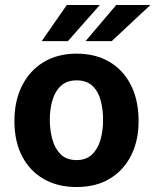

<svg xmlns="http://www.w3.org/2000/svg" viewBox="-20 -743 626 773"><path d="M288 10Q212 10 155.8 -22.5Q99.5 -55 68.8 -114.5Q38 -174 38 -255.5Q38 -337 68.8 -398Q99.5 -459 155.8 -493Q212 -527 288.5 -527Q365 -527 421 -493.8Q477 -460.5 507.5 -399.5Q538 -338.5 538 -255.5Q538 -177.5 508.2 -117.8Q478.5 -58 422.8 -24Q367 10 288 10ZM288.5 -98.5Q327 -98.5 350.5 -121Q374 -143.5 384.5 -180.2Q395 -217 395 -260.5Q395 -301.5 385.5 -338Q376 -374.5 352.5 -397Q329 -419.5 288.5 -419.5Q250 -419.5 226.2 -398.2Q202.5 -377 191.5 -340.8Q180.5 -304.5 180.5 -260.5Q180.5 -220 190.5 -182.8Q200.5 -145.5 224 -122Q247.5 -98.5 288.5 -98.5ZM324.5 -577.5 448 -723H585.5L430 -577.5ZM148 -577.5 249 -723H382L253.5 -577.5Z"/></svg>

Font: Public Sans Thin
Style: Bold
Weight: 700
Version: Version 2.001